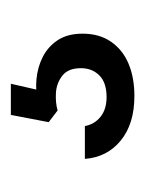

<svg xmlns="http://www.w3.org/2000/svg" viewBox="22 -68 262 345"><g transform="rotate(-90 152.5 105.0)"><path d="M153 216Q103 216 73 191.5Q43 167 40 127H99Q102 144 115.5 155Q129 166 151 166Q177 166 190 153Q203 140 203 120Q203 97 189.5 86.5Q176 76 158.5 75Q141 74 127 78L106 62L119 -6H175L162 51L141 43Q161 38 183 40Q205 42 223.5 51.5Q242 61 253.5 78.5Q265 96 265 123Q265 153 250.5 174Q236 195 211 205.5Q186 216 153 216Z"/></g></svg>

Font: Hubot Sans Condensed ExtraLight
Style: Regular
Weight: 400
Version: Version 2.000